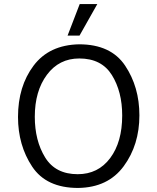

<svg xmlns="http://www.w3.org/2000/svg" viewBox="-20 -915 777 949"><path d="M374 -895H461L373 -739H314ZM69 -337Q69 -488 146 -590.5Q223 -693 371 -696Q528 -696 598.5 -590.5Q669 -485 669 -345Q669 -199 591.5 -93.5Q514 12 366 14Q209 14 139 -91.5Q69 -197 69 -337ZM152 -338Q152 -220 203 -137Q254 -54 364 -54Q465 -54 524.5 -133.5Q584 -213 584 -344Q584 -462 533 -544Q482 -626 372 -626Q272 -626 212 -545.5Q152 -465 152 -338Z"/></svg>

Font: Palanquin
Style: Regular
Weight: 400
Designer: Pria Ravichandran
Version: Version 1.0.4